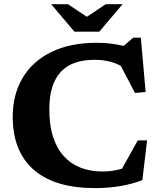

<svg xmlns="http://www.w3.org/2000/svg" viewBox="-20 -904 778 936"><path d="M478.5 -68Q512.5 -68 545.8 -74.5Q579 -81 615.5 -96L560 -55L651.5 -219.5H697L674 -26Q626 -7 567.2 3Q508.5 13 441.5 13Q345 13 270.8 -9.2Q196.5 -31.5 145.5 -75.5Q94.5 -119.5 68.2 -184.5Q42 -249.5 42 -334.5Q42 -442.5 90 -523.8Q138 -605 229.8 -650.2Q321.5 -695.5 452.5 -695.5Q490.5 -695.5 527.8 -690.5Q565 -685.5 610 -674L566 -665.5L629.5 -720.5H666.5L690 -455.5L638 -451L547.5 -623.5L601 -564Q560 -591.5 522.2 -602Q484.5 -612.5 441.5 -612.5Q386.5 -612.5 345.2 -598Q304 -583.5 276.5 -553.8Q249 -524 234.8 -479.2Q220.5 -434.5 220.5 -374Q220 -296 238.2 -238.5Q256.5 -181 290.5 -143.2Q324.5 -105.5 372.2 -86.8Q420 -68 478.5 -68ZM418 -812.5H389L495.5 -883.5H577.5L464 -749.5H343L229.5 -883.5H311.5Z"/></svg>

Font: Newsreader
Style: Bold
Weight: 700
Designer: Hugues Gentile
Foundry: Production Type
Version: Version 1.003